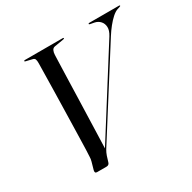

<svg xmlns="http://www.w3.org/2000/svg" viewBox="-156 -854 1007 1009"><g transform="rotate(-30 348.0 -350.0)"><path d="M504 -696.5Q504 -698 505.5 -699Q507 -700 509.5 -700H691Q693 -700 694.2 -699.2Q695.5 -698.5 695.5 -697Q695.5 -695.5 694.2 -694.8Q693 -694 689 -692.5L673.5 -687.5Q658.5 -682 641.2 -666.5Q624 -651 606.5 -629.2Q589 -607.5 573 -582L254.5 -79.5Q250.5 -72.5 247 -65.2Q243.5 -58 240.5 -49L230 -15Q228 -7.5 223 -3.8Q218 0 210.5 0H153Q145.5 0 143 -4.8Q140.5 -9.5 143 -18.5L155.5 -62.5Q157.5 -70 158.5 -76.5Q159.5 -83 159.5 -89Q160.5 -101.5 161.5 -131Q162.5 -160.5 163.5 -202.2Q164.5 -244 165.8 -292.2Q167 -340.5 168.2 -391.2Q169.5 -442 170.5 -490Q171.5 -538 172.2 -578.8Q173 -619.5 173.5 -647.5Q174 -665.5 170.5 -673.5Q167 -681.5 156 -683.5L120 -692Q116 -693 114.8 -693.8Q113.5 -694.5 113.5 -696.5Q113.5 -698.5 115.2 -699.2Q117 -700 119.5 -700H349.5Q352 -700 353 -699.2Q354 -698.5 354 -697Q354 -695.5 352.8 -694.5Q351.5 -693.5 347.5 -692.5L293.5 -683.5Q280 -681.5 274.8 -670.5Q269.5 -659.5 269 -644Q268 -610.5 266.5 -570.2Q265 -530 263.8 -484.5Q262.5 -439 261 -389.8Q259.5 -340.5 257.8 -289Q256 -237.5 254.5 -184.8Q253 -132 251 -79.5L235 -61.5L566 -586Q582.5 -612.5 581.5 -633.8Q580.5 -655 567.5 -669.2Q554.5 -683.5 534.5 -687.5L510.5 -692Q504 -693 504 -696.5Z"/></g></svg>

Font: Fraunces 120pt
Style: Italic
Weight: 400
Italic angle: -16°
Version: Version 1.000;[b76b70a41]